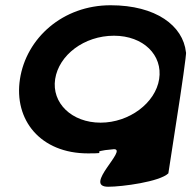

<svg xmlns="http://www.w3.org/2000/svg" viewBox="-20 -576 728 731"><path d="M56 -275C32 -119 134 8 315 8C413 8 298 2 414 -8C467 -8 295 135 392 135C445 135 588 116 621 84L666 -208C666 -208 692 -380 688 -377C677 -478 574 -556 401 -556C219 -556 80 -431 56 -275ZM190 -275C204 -366 300 -440 414 -440C526 -440 600 -366 586 -275C572 -184 472 -109 363 -109C253 -109 176 -184 190 -275Z"/></svg>

Font: Ampere
Style: SCUltCndIta
Weight: 400
Version: Version 1